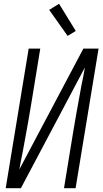

<svg xmlns="http://www.w3.org/2000/svg" viewBox="-20 -991 540 1011"><path d="M10 0 131 -735H192L144 -441Q136 -393 127.5 -344.5Q119 -296 110 -248L100 -193Q95 -170 90.5 -146.5Q86 -123 82 -99L419 -735H499L378 0H317L365 -294Q373 -342 381.5 -390.5Q390 -439 399 -487L409 -542Q414 -565 418.5 -588.5Q423 -612 427 -636L90 0ZM336 -802 239 -939 291 -971 379 -828Z"/></svg>

Font: Iosevka Term Curly Lt Obl
Style: Regular
Weight: 300
Italic angle: -9°
Designer: Belleve Invis
Foundry: Belleve Invis
Version: Version 32.3.0